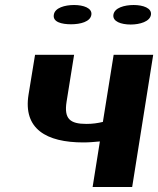

<svg xmlns="http://www.w3.org/2000/svg" viewBox="-20 -747 632 767"><path d="M94 -369C72 -232 165 -178 313 -178C336 -178 357 -180 379 -182L350 0H508L592 -528H434L391 -260C370 -255 350 -252 325 -252C260 -252 235 -272 246 -341L276 -528H120ZM195 -688C190 -659 226 -650 264 -650C301 -650 341 -660 345 -688C349 -715 313 -727 276 -727C239 -727 199 -716 195 -688ZM433 -688C429 -661 464 -649 502 -649C539 -649 579 -661 583 -688C587 -715 551 -727 514 -727C477 -727 437 -716 433 -688Z"/></svg>

Font: Aerodynamic
Style: BdObl
Weight: 500
Designer: Google
Version: Version 2.000980; 2014